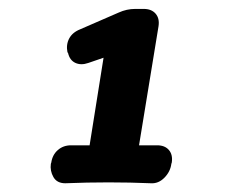

<svg xmlns="http://www.w3.org/2000/svg" viewBox="-20 -711 540 435"><path d="M214.6 -580.2 180.2 -568.4Q163.6 -562.6 150.8 -568.5Q138 -574.4 134.2 -590.8L132.8 -592.8Q129.4 -609.8 136.7 -623.7Q144 -637.6 161.6 -644.6L249 -682.6Q267 -690.8 286.6 -690.8H305.6Q323.2 -690.8 332.5 -680.1Q341.8 -669.4 339.2 -651.8L295 -381.8H336Q353.6 -381.8 362.7 -371.1Q371.8 -360.4 369.2 -342.8L368.2 -339.8Q366 -322.2 352.6 -308.5Q339.2 -294.8 322.2 -295.8Q274.4 -297.8 225.9 -297.8Q177.4 -297.8 127.8 -295.8Q109 -295.8 101 -309.9Q93 -324 95.2 -339.8L96.2 -342.8Q98.8 -360.4 111.1 -371.1Q123.4 -381.8 141 -381.8H183Z"/></svg>

Font: Winky Sans
Style: Italic
Weight: 400
Italic angle: -8.97852°
Designer: Simon Atzbach
Foundry: typofactur
Version: Version 1.205